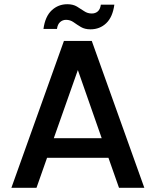

<svg xmlns="http://www.w3.org/2000/svg" viewBox="-20 -890 737 910"><path d="M415 -696 664 0H544L494 -142H203L153 0H34L283 -696ZM235 -235H462L349 -558ZM186 -753Q194 -812 225 -841Q256 -870 299 -870Q326 -870 344.5 -859Q363 -848 379 -837Q395 -826 415 -826Q432 -826 443.5 -836Q455 -846 458 -868H522Q514 -809 483.5 -780Q453 -751 409 -751Q382 -751 363.5 -762Q345 -773 329 -784.5Q313 -796 293 -796Q277 -796 265 -785.5Q253 -775 250 -753Z"/></svg>

Font: Poppins Medium
Style: Regular
Weight: 500
Designer: Ninad Kale (Devanagari), Jonny Pinhorn (Latin)
Version: Version 5.002